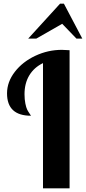

<svg xmlns="http://www.w3.org/2000/svg" viewBox="-20 -1020 466 1040"><path d="M356.9 -748V0H212.9V-678.2Q164.6 -654.8 138.7 -611.8Q112.8 -568.8 112.8 -509.8Q112.8 -481.4 117.4 -459Q122.1 -436.5 127 -426.8Q131.8 -417 139.4 -406Q147 -395 147.9 -393.1Q18.1 -393.1 18.1 -514.2Q18.1 -576.2 60.3 -630.9Q102.5 -685.5 171.4 -717.8Q240.2 -750 314.9 -750Q330.6 -750 356.9 -748ZM425.8 -811H394L316.9 -891.1L176.8 -811H132.8L305.2 -1000H326.2Z"/></svg>

Font: Lobster Two
Style: Bold
Weight: 700
Designer: Pablo Impallari
Foundry: Pablo Impallari. www.impallari.com
Version: Version 1.006